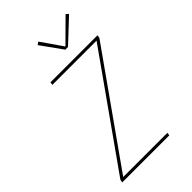

<svg xmlns="http://www.w3.org/2000/svg" viewBox="-281 -1062 1161 1161"><g transform="rotate(-45 300.0 -481.0)"><path d="M43 0 46 -19 539 -716H161L164 -735H566L563 -716L70 -19H448L445 0ZM367 -811 268 -949 286 -961 381 -824 520 -962 536 -948 390 -811Z"/></g></svg>

Font: Iosevka SS04 Thin Extended
Style: Italic
Weight: 100
Width: 7
Italic angle: -9°
Monospace: yes
Designer: Belleve Invis
Foundry: Belleve Invis
Version: Version 19.0.0; ttfautohint (v1.8.4)